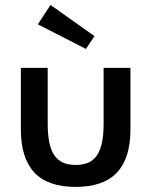

<svg xmlns="http://www.w3.org/2000/svg" viewBox="-20 -739 610 774"><path d="M64.1 -465.5H172.3V-241.4Q172.3 -197.3 178.6 -165.7Q185 -134.1 198.6 -113.6Q212.3 -93.2 233.6 -83.6Q255 -74.1 285 -74.1Q315 -74.1 336.4 -83.6Q357.7 -93.2 371.4 -113.6Q385 -134.1 391.4 -165.7Q397.7 -197.3 397.7 -241.4V-465.5H505.9V-217.3Q505.9 -101.4 451.4 -43.4Q396.8 14.5 285 14.5Q173.2 14.5 118.6 -43.4Q64.1 -101.4 64.1 -217.3ZM326.4 -541.8 132.7 -640.9 183.6 -719.1 360.9 -593.2Z"/></svg>

Font: Spartan MB SemBd
Style: Regular
Weight: 600
Designer: Matt Bailey, Mirko Velimirovic
Foundry: Matt Bailey
Version: Version 1.005